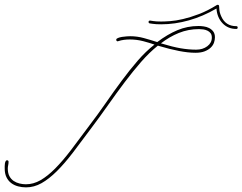

<svg xmlns="http://www.w3.org/2000/svg" viewBox="-51 -711 1020 808"><path d="M58.6 77.5Q41 77.5 25.1 73.2Q9.1 69 -3.6 59.6Q-16.3 50.1 -23.8 34.8Q-31.2 19.5 -31.2 -2Q-31.2 -5.9 -31.2 -11.7Q-31.2 -17.6 -30.3 -23.1Q-29.3 -28.6 -27.3 -32.6Q-25.4 -36.5 -21.5 -36.5Q-15 -36.5 -15 -29.9Q-15 -22.8 -16.6 -15.6Q-18.2 -8.5 -18.2 -2Q-18.2 17.6 -11.4 30.3Q-4.6 43 6.5 50.5Q17.6 57.9 31.2 61.2Q44.9 64.5 57.9 64.5Q89.8 64.5 119.8 47.2Q149.7 29.9 181.3 -2Q212.9 -33.9 247.7 -79.4Q282.6 -125 324.2 -181.6Q360 -228.5 393.9 -277.3Q427.7 -326.2 461.3 -371.4Q494.8 -416.7 528.6 -455.7Q562.5 -494.8 599 -523.4Q578.8 -530.6 551.4 -537.8Q524.1 -544.9 494.8 -544.9Q482.4 -544.9 470.4 -543.3Q458.3 -541.7 446.6 -537.8Q446 -537.1 444.7 -537.1Q438.2 -537.1 438.2 -544.3Q438.2 -548.2 445.3 -551.1Q452.5 -554 462.2 -555.7Q472 -557.3 481.8 -557.9Q491.5 -558.6 496.7 -558.6Q526 -558.6 554.4 -550.8Q582.7 -543 610.7 -533.9Q653.6 -566.4 695.6 -584Q737.6 -601.6 784.5 -601.6Q794.3 -601.6 806.3 -599.9Q818.4 -598.3 828.8 -593.1Q839.2 -587.9 846.4 -578.5Q853.5 -569 853.5 -554Q853.5 -543 849.6 -531.6Q845.7 -520.2 835.9 -510.7Q826.2 -501.3 810.5 -495.1Q794.9 -488.9 771.5 -488.9Q755.2 -488.9 738.3 -490.9Q721.4 -492.8 702.5 -496.4Q683.6 -500 661.8 -505.5Q640 -511.1 613.3 -518.9Q576.8 -489.6 542.3 -449.9Q507.8 -410.2 473.6 -364.9Q439.5 -319.7 404.9 -270.5Q370.4 -221.4 334.6 -173.8Q291.7 -115.9 256.2 -69.3Q220.7 -22.8 187.8 9.8Q154.9 42.3 123.7 59.9Q92.4 77.5 58.6 77.5ZM626.3 -528.6Q675.1 -513.7 709.3 -507.8Q743.5 -502 774.7 -502Q802.1 -502 821.3 -516.3Q840.5 -530.6 840.5 -552.7Q840.5 -564.5 835.3 -571.3Q830.1 -578.1 821.9 -582Q813.8 -585.9 804.4 -587.2Q794.9 -588.5 786.5 -588.5Q741.5 -588.5 701.5 -572.3Q661.5 -556 626.3 -528.6ZM943.4 -589.2Q908.2 -589.2 885.4 -613.3Q862.6 -637.4 860 -675.1Q802.7 -641.9 743.8 -625.3Q684.9 -608.7 627.6 -608.7Q604.8 -608.7 592.1 -610.7Q579.4 -612.6 578.8 -612.6Q574.2 -613.9 574.2 -618.5Q574.2 -624.3 580.1 -624.3H581.4Q586.6 -623 593.8 -622.4Q605.5 -620.4 627.6 -620.4Q641.9 -620.4 665.4 -622.1Q688.8 -623.7 719.4 -630.9Q750 -638 786.1 -651.7Q822.3 -665.4 862 -690.1Q862.6 -690.8 864.6 -690.8Q871.1 -690.8 871.1 -684.9Q871.1 -684.2 872.1 -670.9Q873 -657.6 880.2 -641.9Q898.4 -600.9 943.4 -600.9Q949.2 -600.9 949.2 -595.1Q949.2 -589.2 943.4 -589.2Z"/></svg>

Font: League Script
Style: League Script
Weight: 400
Foundry: Haley Fiege
Version: Version 1.001